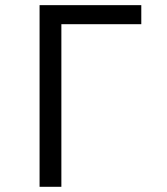

<svg xmlns="http://www.w3.org/2000/svg" viewBox="-20 -718 640 738"><path d="M132.1 0H215.9V-625H523.1V-698.2H132.1Z"/></svg>

Font: Margiela Mono
Style: Regular
Weight: 400
Designer: Mike Abbink, Paul van der Laan, Pieter van Rosmalen
Foundry: Bold Monday
Version: Version 2.003 2021